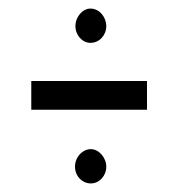

<svg xmlns="http://www.w3.org/2000/svg" viewBox="-20 -537 415 448"><path d="M191 -437C212 -437 228 -455 228 -476C228 -497 212 -517 191 -517C173 -517 156 -498 156 -476C156 -455 172 -437 191 -437ZM53 -281H323V-348H53ZM192 -109C212 -109 228 -127 228 -148C228 -169 211 -189 192 -189C173 -189 155 -171 155 -148C155 -126 172 -109 192 -109Z"/></svg>

Font: Inconsolata Condensed
Style: Regular
Weight: 400
Width: 3
Monospace: yes
Designer: Raph Levien, Cyreal, Brenton Simpson
Foundry: Raph Levien, Cyreal, Google
Version: Version 3.100